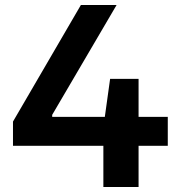

<svg xmlns="http://www.w3.org/2000/svg" viewBox="-20 -749 724 769"><path d="M32 -165V-262L304 -729H447L189 -289V-281H652V-165ZM394 0V-239L421 -433H535V0Z"/></svg>

Font: Hubot Sans SemiBold
Style: Regular
Weight: 600
Designer: Deni Anggara
Foundry: GitHub, Inc., Subsidiary of Microsoft Corporation
Version: Version 2.000